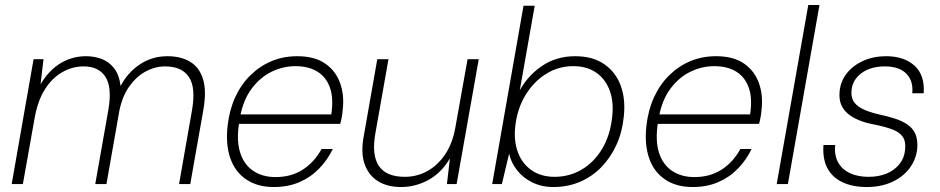

<svg xmlns="http://www.w3.org/2000/svg" viewBox="-20 -740 3780 772"><path d="M27 0 115 -502H155L143 -401Q176 -457 223 -485.5Q270 -514 326 -514Q359 -514 388.5 -503Q418 -492 438.5 -466Q459 -440 465 -394Q492 -447 541.5 -480.5Q591 -514 653 -514Q707 -514 744 -492Q781 -470 796 -423Q811 -376 798 -300L745 0H700L752 -297Q768 -388 739.5 -430.5Q711 -473 644 -473Q604 -473 566.5 -453Q529 -433 500.5 -393.5Q472 -354 460 -295L408 0H363L416 -300Q431 -389 404 -431Q377 -473 316 -473Q270 -473 229 -449Q188 -425 159.5 -379Q131 -333 119 -264L72 0Z M1081 12Q1015 12 970 -18.5Q925 -49 906 -104Q887 -159 895 -233Q902 -297 925.5 -348.5Q949 -400 986.5 -437Q1024 -474 1071.5 -494Q1119 -514 1175 -514Q1245 -514 1287.5 -484.5Q1330 -455 1347.5 -406Q1365 -357 1358 -299Q1357 -285 1354.5 -270.5Q1352 -256 1348 -242H928L935 -280H1312Q1322 -345 1306.5 -388Q1291 -431 1255.5 -452.5Q1220 -474 1168 -474Q1119 -474 1073 -452Q1027 -430 992.5 -384.5Q958 -339 945 -268L942 -250Q930 -178 945 -128.5Q960 -79 997.5 -53.5Q1035 -28 1088 -28Q1151 -28 1197.5 -58Q1244 -88 1273 -141H1318Q1297 -97 1263 -62Q1229 -27 1183.5 -7.5Q1138 12 1081 12Z M1593 12Q1537 12 1499 -12Q1461 -36 1445.5 -82Q1430 -128 1443 -195L1497 -502H1542L1489 -202Q1474 -116 1503.5 -72.5Q1533 -29 1608 -29Q1656 -29 1698 -52Q1740 -75 1770 -119.5Q1800 -164 1811 -228L1860 -502H1905L1816 0H1777L1789 -103Q1754 -44 1702 -16Q1650 12 1593 12Z M2205 12Q2158 12 2120.5 -6.5Q2083 -25 2059 -55.5Q2035 -86 2027 -122L1998 0H1959L2085 -717H2130L2070 -377Q2104 -438 2161 -476Q2218 -514 2293 -514Q2363 -514 2409.5 -482Q2456 -450 2476 -395Q2496 -340 2488 -270Q2482 -209 2458.5 -157.5Q2435 -106 2398 -68Q2361 -30 2312 -9Q2263 12 2205 12ZM2210 -29Q2270 -29 2319.5 -58.5Q2369 -88 2401 -141.5Q2433 -195 2441 -266Q2449 -329 2431.5 -376Q2414 -423 2376.5 -448.5Q2339 -474 2285 -474Q2225 -474 2175 -442.5Q2125 -411 2092.5 -357Q2060 -303 2052 -234Q2045 -174 2062.5 -127.5Q2080 -81 2118 -55Q2156 -29 2210 -29Z M2765 12Q2699 12 2654 -18.5Q2609 -49 2590 -104Q2571 -159 2579 -233Q2586 -297 2609.5 -348.5Q2633 -400 2670.5 -437Q2708 -474 2755.5 -494Q2803 -514 2859 -514Q2929 -514 2971.5 -484.5Q3014 -455 3031.5 -406Q3049 -357 3042 -299Q3041 -285 3038.5 -270.5Q3036 -256 3032 -242H2612L2619 -280H2996Q3006 -345 2990.5 -388Q2975 -431 2939.5 -452.5Q2904 -474 2852 -474Q2803 -474 2757 -452Q2711 -430 2676.5 -384.5Q2642 -339 2629 -268L2626 -250Q2614 -178 2629 -128.5Q2644 -79 2681.5 -53.5Q2719 -28 2772 -28Q2835 -28 2881.5 -58Q2928 -88 2957 -141H3002Q2981 -97 2947 -62Q2913 -27 2867.5 -7.5Q2822 12 2765 12Z M3103 0 3230 -720H3275L3148 0Z M3465 12Q3409 12 3368 -7Q3327 -26 3307 -63.5Q3287 -101 3291 -157H3338Q3334 -117 3349.5 -88Q3365 -59 3397 -44Q3429 -29 3472 -29Q3513 -29 3544.5 -42Q3576 -55 3596 -79.5Q3616 -104 3619 -136Q3623 -170 3610.5 -189Q3598 -208 3569.5 -219Q3541 -230 3497 -239Q3463 -245 3435.5 -256Q3408 -267 3389 -283Q3370 -299 3361.5 -321Q3353 -343 3356 -373Q3360 -414 3385 -445.5Q3410 -477 3451 -495.5Q3492 -514 3543 -514Q3615 -514 3657 -476Q3699 -438 3694 -365H3648Q3653 -414 3624.5 -443.5Q3596 -473 3538 -473Q3480 -473 3444 -446Q3408 -419 3404 -378Q3401 -354 3410.5 -335.5Q3420 -317 3445.5 -303.5Q3471 -290 3514 -280Q3548 -273 3577.5 -263.5Q3607 -254 3628.5 -239.5Q3650 -225 3660.5 -201.5Q3671 -178 3668 -142Q3663 -97 3636 -62Q3609 -27 3565 -7.5Q3521 12 3465 12Z"/></svg>

Font: DM Sans 16pt ExtraLight
Style: Italic
Weight: 250
Italic angle: -10°
Version: Version 4.004;gftools[0.9.30]